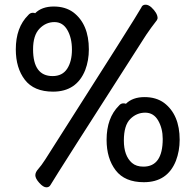

<svg xmlns="http://www.w3.org/2000/svg" viewBox="-20 -759 840 825"><path d="M596.2 -43Q679.2 -43 679.2 -162.1Q679.2 -207 659.7 -241Q640.1 -274.9 604 -274.9Q566.9 -274.9 539.6 -247.6Q512.2 -220.2 512.2 -155Q512.2 -89.8 546.9 -59.1Q565.4 -43 596.2 -43ZM598.1 23.9Q516.1 23.9 477.1 -27.1Q438 -78.1 438 -158.2Q438 -252.4 491.2 -305.2Q499 -314.9 509.8 -314.9Q518.6 -314.9 521 -313Q549.8 -341.8 601.1 -341.8Q650.9 -341.8 685.1 -316.9Q752 -266.1 752 -158.2Q752 -110.4 735.8 -67.9Q699.2 23.9 598.1 23.9ZM206.1 -432.1Q248 -432.1 268.6 -463.6Q289.1 -495.1 289.1 -545.9Q289.1 -595.7 269.5 -629.9Q250 -664.1 213.9 -664.1Q176.8 -664.1 149.4 -635.5Q122.1 -606.9 122.1 -546.9Q122.1 -432.1 206.1 -432.1ZM208 -365.2Q126 -365.2 86.9 -416Q47.9 -466.8 47.9 -546.9Q47.9 -641.1 101.1 -693.8Q108.9 -703.6 120.1 -704.1Q128.9 -704.1 130.9 -702.1Q159.7 -731 210.9 -731Q260.7 -731 294.9 -706.1Q361.8 -655.3 361.8 -546.9Q361.8 -499 346.2 -458Q309.1 -365.2 208 -365.2ZM179.2 45.9Q166 45.9 148.9 26.9Q131.8 7.8 131.8 -5.9Q131.8 -19 144.5 -33Q157.2 -46.9 174.8 -74.2Q574.7 -701.2 586.9 -726.1Q591.8 -739.3 606 -738.8Q617.2 -738.8 629.9 -728Q656.7 -703.1 657.2 -681.2Q657.2 -678.2 653.8 -671.9Q627.9 -638.7 607.9 -608.9Q221.7 -6.8 196.8 36.1Q191.4 45.9 179.2 45.9Z"/></svg>

Font: LXGW WenKai Screen R
Style: Regular
Weight: 400
Designer: Fontworks Inc.
Version: Version 1.235;May 31, 2022